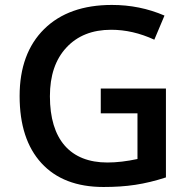

<svg xmlns="http://www.w3.org/2000/svg" viewBox="-20 -744 766 774"><path d="M386.2 -287.1H534.2V-103C491.2 -93.8 450.7 -88.9 413.1 -88.9C263.2 -88.9 181.2 -181.6 181.2 -356C181.2 -439 203.1 -504.4 247.6 -552.2C292 -600.1 352.1 -624 428.2 -624C486.3 -624 543.9 -610.8 602.1 -584L643.1 -681.2C576.2 -710 505.9 -724.1 431.2 -724.1C315.4 -724.1 224.1 -691.9 158.2 -627C92.3 -562 59.1 -471.7 59.1 -356.9C59.1 -240.2 88.4 -150.4 147 -86.4C205.6 -22.5 289.1 9.8 397 9.8C490.2 9.8 561.5 -0.5 648.9 -28.8V-387.2H386.2Z"/></svg>

Font: Sahel SemiBold
Style: Bold
Weight: 600
Foundry: Saber Rastikerdar (saber.rastikerdar@gmail.com)
Version: Version 3.4.0